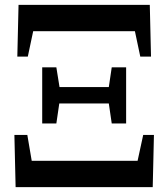

<svg xmlns="http://www.w3.org/2000/svg" viewBox="-20 -767 689 787"><path d="M44 0 39 -214H92L110 -108H544L567 -214H611L606 0ZM51 -535 56 -747H594L599 -535H555L533 -639H116L94 -535ZM153 -261V-491H211L224 -410H426L438 -491H497V-261H438L426 -343H223L211 -261Z"/></svg>

Font: Early Summer Mincho Heavy
Style: Regular
Weight: 900
Designer: GuiWonder
Version: Version 1.002